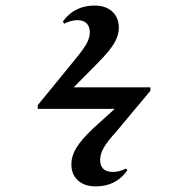

<svg xmlns="http://www.w3.org/2000/svg" viewBox="-20 -601 640 688"><path d="M323.2 66.9Q283.2 66.9 259.5 45.7Q235.8 24.4 235.8 -12.2Q235.8 -42 253.4 -71Q271 -100.1 313 -140.1L391.1 -210.9H115.2V-224.1L244.1 -381.8Q279.3 -424.3 290.5 -445.1Q301.8 -465.8 301.8 -485.8Q301.8 -506.3 290 -517.6Q278.3 -528.8 256.8 -528.8Q236.3 -528.8 210 -516.1L205.1 -523.9Q246.6 -581.1 318.8 -581.1Q358.9 -581.1 382.3 -559.6Q405.8 -538.1 405.8 -502Q405.8 -474.1 389.2 -446Q372.6 -418 329.1 -374L244.1 -288.1H519V-275.9L397.9 -130.9Q363.8 -93.3 351.3 -71Q338.9 -48.8 338.9 -26.9Q338.9 -6.8 350.6 4.2Q362.3 15.1 384.8 15.1Q406.7 15.1 432.1 2.9L436 9.8Q395.5 66.9 323.2 66.9Z"/></svg>

Font: Display Semibold
Style: Regular
Weight: 600
Designer: Latin by Veronika Burian and Jose Scaglione. Greek by Irene Vlachou. Cyrillic by Vera Evstafieva.
Foundry: TypeTogether
Version: Version 3.002